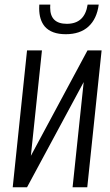

<svg xmlns="http://www.w3.org/2000/svg" viewBox="-20 -791 466 811"><path d="M257.8 -646.5Q197.8 -646.5 169.4 -678.7Q145.5 -707 145.5 -755.9Q145.5 -763.2 146 -771.5H192.4Q191.9 -764.6 191.9 -758.8Q191.9 -690.4 262.2 -690.4Q337.9 -690.4 350.1 -771.5H397Q389.2 -711.4 353.8 -679Q318.4 -646.5 257.8 -646.5ZM33.7 0 94.2 -578.1H157.2L110.4 -132.8L349.6 -578.1H409.2L348.6 0H286.6L333.5 -444.3L94.2 0Z"/></svg>

Font: Oswald
Style: Light
Weight: 300
Designer: Vernon Adams
Foundry: Vernon Adams
Version: 3.0; ttfautohint (v0.95.6-bc232) -l 8 -r 50 -G 200 -x 0 -w "